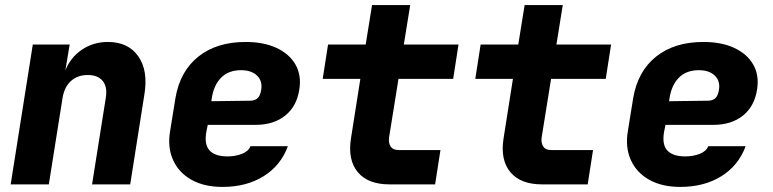

<svg xmlns="http://www.w3.org/2000/svg" viewBox="-20 -725 3040 755"><path d="M22 0 109 -550H254L237 -448Q257 -499 302 -529.5Q347 -560 404 -560Q484 -560 523.5 -504Q563 -448 548 -355L492 0H342L396 -340Q403 -383 384 -406.5Q365 -430 325 -430Q285 -430 259 -406.5Q233 -383 226 -340L172 0Z M855 10Q783 10 733 -18Q683 -46 660.5 -96Q638 -146 649 -210L670 -340Q688 -445 760 -502.5Q832 -560 946 -560Q1017 -560 1067.5 -536.5Q1118 -513 1142 -471Q1166 -429 1157 -373Q1147 -307 1101.5 -270.5Q1056 -234 985 -234H797L792 -210Q782 -158 803.5 -134Q825 -110 874 -110Q906 -110 931.5 -120Q957 -130 965 -150H1112Q1084 -74 1016.5 -32Q949 10 855 10ZM811 -327 964 -329Q981 -329 992 -338Q1003 -347 1007 -371Q1013 -406 991 -427.5Q969 -449 928 -449Q879 -449 850 -420Q821 -391 813 -340Z M1511 0Q1427 0 1387 -48Q1347 -96 1360 -180L1397 -415H1249L1270 -550H1418L1443 -705H1593L1568 -550H1783L1762 -415H1547L1510 -185Q1507 -163 1516 -149Q1525 -135 1547 -135H1712L1691 0Z M2111 0Q2027 0 1987 -48Q1947 -96 1960 -180L1997 -415H1849L1870 -550H2018L2043 -705H2193L2168 -550H2383L2362 -415H2147L2110 -185Q2107 -163 2116 -149Q2125 -135 2147 -135H2312L2291 0Z M2655 10Q2583 10 2533 -18Q2483 -46 2460.5 -96Q2438 -146 2449 -210L2470 -340Q2488 -445 2560 -502.5Q2632 -560 2746 -560Q2817 -560 2867.5 -536.5Q2918 -513 2942 -471Q2966 -429 2957 -373Q2947 -307 2901.5 -270.5Q2856 -234 2785 -234H2597L2592 -210Q2582 -158 2603.5 -134Q2625 -110 2674 -110Q2706 -110 2731.5 -120Q2757 -130 2765 -150H2912Q2884 -74 2816.5 -32Q2749 10 2655 10ZM2611 -327 2764 -329Q2781 -329 2792 -338Q2803 -347 2807 -371Q2813 -406 2791 -427.5Q2769 -449 2728 -449Q2679 -449 2650 -420Q2621 -391 2613 -340Z"/></svg>

Font: JetBrains Mono NL ExtraBold
Style: Italic
Weight: 800
Italic angle: -9°
Monospace: yes
Designer: Philipp Nurullin, Konstantin Bulenkov
Foundry: JetBrains
Version: Version 2.305; ttfautohint (v1.8.4.7-5d5b)